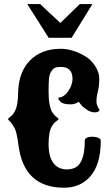

<svg xmlns="http://www.w3.org/2000/svg" viewBox="-20 -877 532 932"><path d="M290.5 34.2Q96.2 34.2 69.8 -171.4Q61.5 -235.8 50.8 -255.4Q39.6 -274.4 33.2 -282.2Q28.3 -288.1 23.9 -292Q19.5 -295.9 19.5 -298.3V-299.3Q19.5 -302.7 30.5 -310.5Q41.5 -318.4 50.8 -335Q67.9 -363.8 67.9 -427.2Q70.3 -527.8 126 -584Q181.6 -640.1 274.4 -640.1Q332.5 -640.1 393.6 -604Q423.3 -586.4 442.6 -555.4Q461.9 -524.4 461.9 -495.6Q461.9 -459 455.1 -433.1Q448.2 -407.2 448.2 -383.3Q448.2 -366.2 463.4 -343.3Q459 -331.5 439.9 -331.5Q420.9 -331.5 401.4 -344.5Q381.8 -357.4 372.1 -370.1L362.3 -382.8Q342.8 -370.1 322.8 -370.4Q302.7 -370.6 293 -373.5Q282.7 -376 277.3 -379.9Q272 -383.8 268.6 -388.7Q263.2 -395.5 263.2 -400.9L263.7 -403.3Q281.2 -403.3 296.9 -418Q312.5 -432.6 322.3 -453.9Q332 -475.1 332 -494.1Q332 -552.2 275.4 -552.2Q245.1 -552.2 236.3 -540.5Q227.1 -528.3 223.4 -520.3Q219.7 -512.2 217.8 -495.1Q216.8 -483.9 216.3 -468.5Q215.8 -453.1 215.8 -433.6Q215.8 -394.5 220.7 -369.9Q225.6 -345.2 232.9 -333.5Q243.2 -317.4 253.7 -309.8Q264.2 -302.2 264.2 -298.8Q264.2 -295.9 253.7 -288.8Q243.2 -281.7 232.9 -266.1Q215.8 -239.3 215.8 -178.2Q215.8 -116.7 239 -85.7Q262.2 -54.7 304.7 -54.7Q351.6 -54.7 371.1 -88.9Q391.6 -124 391.6 -194.8Q391.6 -204.6 403.3 -209.2Q415 -213.9 430.4 -213.4Q445.8 -212.9 457.5 -208Q469.2 -203.1 469.2 -193.4Q469.2 -75.2 414.1 -16.1Q366.7 34.2 290.5 34.2ZM216.3 -693.4 112.3 -857.4H174.8L272.9 -765.6L367.7 -857.4H428.7L327.6 -693.4Z"/></svg>

Font: Sancreek
Style: Regular
Weight: 400
Designer: Vernon Adams
Foundry: Vernon Adams
Version: Version 1.100; ttfautohint (v1.8.4.7-5d5b)